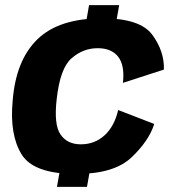

<svg xmlns="http://www.w3.org/2000/svg" viewBox="-20 -710 678 745"><path d="M311.5 -609H428L442.5 -690H325.5ZM201 15H317.5L332.5 -69.5H216ZM275.5 -35Q422.5 -35 490.2 -99.2Q558 -163.5 578.5 -229L438.5 -283Q424 -220 385.8 -185Q347.5 -150 293.5 -150Q241 -150 214.8 -188.2Q188.5 -226.5 200 -325.5Q213 -445 257.8 -484Q302.5 -523 359 -523Q413 -523 438.8 -489.5Q464.5 -456 457 -388.5L616 -440Q618 -511 571 -575Q524 -639 377 -639Q208.5 -639 124.8 -557.2Q41 -475.5 29 -317.5Q17 -187 63.8 -111Q110.5 -35 275.5 -35Z"/></svg>

Font: Anybody UltraCondensed Thin
Style: Bold Italic
Weight: 700
Italic angle: -10°
Version: Version 1.111